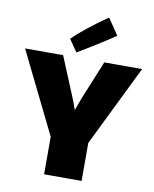

<svg xmlns="http://www.w3.org/2000/svg" viewBox="-107 -970 866 1079"><g transform="rotate(10 326.0 -430.5)"><path d="M434 -182V35H220V-179L-8 -643H209L300 -423Q314 -390 326 -353H328Q342 -393 355 -426L444 -643H660ZM427 -896 490 -803Q452 -777 389 -737.5Q326 -698 280 -671L232 -740Q259 -769 315 -813.5Q371 -858 427 -896Z"/></g></svg>

Font: Lalezar
Style: Bold
Weight: 700
Designer: Borna Izadpanah
Foundry: Borna Izadpanah
Version: Version 1.003;January 24, 2021;FontCreator 13.0.0.2683 64-bi